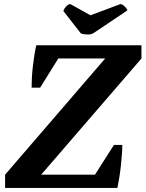

<svg xmlns="http://www.w3.org/2000/svg" viewBox="-20 -922 714 942"><path d="M539 -211H580Q580 -190 578 -163Q576 -136 573 -108Q570 -80 565.5 -52Q561 -24 556 0H5V-65L496 -635H266L177 -492H135Q135 -514 136.5 -542Q138 -570 141.5 -598.5Q145 -627 149 -653.5Q153 -680 158 -700H674V-635L182 -65H446ZM571 -902Q579 -902 590.5 -891.5Q602 -881 605 -871L438 -759Q433 -756 424.5 -754Q416 -752 406 -753Q398 -753 389.5 -754.5Q381 -756 376 -759L291 -868Q294 -879 304.5 -890.5Q315 -902 325 -902L424 -847Z"/></svg>

Font: PT Serif
Style: Bold Italic
Weight: 700
Italic angle: -12°
Designer: A.Korolkova, O.Umpeleva, V.Yefimov
Foundry: ParaType Ltd
Version: Version 1.000W OFL